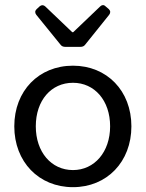

<svg xmlns="http://www.w3.org/2000/svg" viewBox="-20 -736 582 767"><path d="M125 -676.8 221.7 -557.6C226.6 -550.8 233.4 -548.8 241.2 -548.8H300.8C308.6 -548.8 315.4 -550.8 320.3 -557.6L416 -676.8C421.9 -684.6 421.9 -692.4 415 -699.2L401.4 -710.9C394.5 -717.8 386.7 -716.8 379.9 -710L272.5 -607.4H268.6L161.1 -710C154.3 -716.8 145.5 -716.8 138.7 -710.9L126 -699.2C119.1 -692.4 119.1 -684.6 125 -676.8ZM271.5 11.7C407.2 11.7 504.9 -89.8 504.9 -231.4C504.9 -373 407.2 -473.6 271.5 -473.6C134.8 -473.6 37.1 -373 37.1 -231.4C37.1 -89.8 134.8 11.7 271.5 11.7ZM271.5 -56.6C184.6 -56.6 123 -128.9 123 -231.4C123 -335 184.6 -405.3 271.5 -405.3C357.4 -405.3 419.9 -335 419.9 -231.4C419.9 -128.9 357.4 -56.6 271.5 -56.6Z"/></svg>

Font: Ed Sans Neue
Style: Regular
Weight: 400
Designer: Stephen Hutchings
Version: Version 1.004;PS 001.004;hotconv 1.0.88;makeotf.lib2.5.64775